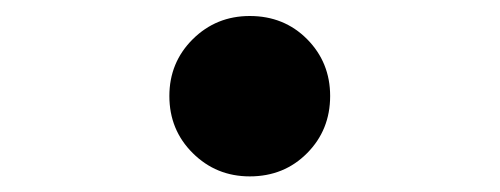

<svg xmlns="http://www.w3.org/2000/svg" viewBox="-20 -540 640 246"><path d="M300 -314Q257 -314 227 -343.8Q197 -373.5 197 -417Q197 -460 227 -489.8Q257 -519.5 300 -519.5Q344 -519.5 373.5 -489.8Q403 -460 403 -417Q403 -373.5 373.5 -343.8Q344 -314 300 -314Z"/></svg>

Font: Google Sans Code
Style: Regular
Weight: 400
Monospace: yes
Designer: Google Sans Code Authors
Foundry: Google LLC
Version: Version 6.000